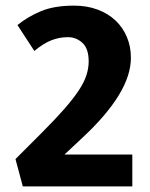

<svg xmlns="http://www.w3.org/2000/svg" viewBox="-20 -662 533 682"><path d="M221 -530Q190 -530 161.5 -518.5Q133 -507 102 -481L42 -573Q79 -603 126 -622.5Q173 -642 243 -642Q289 -642 326.5 -628Q364 -614 390 -589.5Q416 -565 430.5 -531Q445 -497 445 -457Q445 -394 401.5 -323Q358 -252 273 -173L209 -113H450V0H61L35 -97L127 -189Q176 -238 208 -274.5Q240 -311 259.5 -340.5Q279 -370 287 -395Q295 -420 295 -444Q295 -489 273 -509.5Q251 -530 221 -530Z"/></svg>

Font: Mukta Vaani ExtraBold
Style: Regular
Weight: 800
Designer: Noopur Datye, Girish Dalvi, Yashodeep Gholap, Pallavi Karambelkar
Foundry: Ek Type
Version: Version 2.538;PS 1.000;hotconv 16.6.51;makeotf.lib2.5.65220;